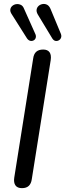

<svg xmlns="http://www.w3.org/2000/svg" viewBox="-20 -969 338 996"><path d="M94 7Q70 7 60 -7.5Q50 -22 54 -48L152 -665Q155 -689 168 -700.5Q181 -712 204 -712Q227 -712 237 -698Q247 -684 243 -657L145 -40Q142 -17 129.5 -5Q117 7 94 7ZM251 -770 176 -894Q168 -908 170 -919.5Q172 -931 180.5 -938.5Q189 -946 201 -948Q213 -950 224 -944.5Q235 -939 242 -923L296 -793Q300 -782 296.5 -773Q293 -764 284.5 -759.5Q276 -755 267 -757Q258 -759 251 -770ZM120 -770 41 -895Q32 -908 33.5 -919.5Q35 -931 44 -938.5Q53 -946 64.5 -947.5Q76 -949 87.5 -944Q99 -939 105 -923L164 -791Q168 -781 165 -772Q162 -763 153.5 -759Q145 -755 136 -757.5Q127 -760 120 -770Z"/></svg>

Font: Nunito ExtraLight Medium
Style: Italic
Weight: 500
Italic angle: -9°
Version: Version 3.602